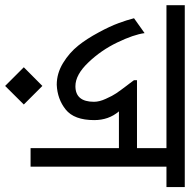

<svg xmlns="http://www.w3.org/2000/svg" viewBox="-26 -638 754 763"><g transform="rotate(90 351.5 -256.0)"><path d="M311 -46.9 384.8 26.9 311 101.1 236.8 26.9ZM374 -252Q374 -273.4 362.3 -298.8Q350.1 -326.2 340.3 -340.3Q329.1 -356.9 310.1 -381.8Q305.7 -387.7 301.3 -393.3Q296.9 -398.9 294.7 -402.1Q292.5 -405.3 290.3 -408Q288.1 -410.6 288.1 -411.1V-422.9H558.1V-540H-9.8V-612.8H712.9V-540H631.8V0H558.1V-351.1H412.1Q446.8 -310.5 446.8 -252.9Q446.8 -173.3 404.8 -139.6Q363.3 -106.4 306.2 -104Q261.2 -104 220.2 -128.9Q179.2 -153.8 150.4 -189.9Q124 -222.7 98.1 -271Q74.2 -314.9 61.5 -349.6Q49.8 -380.9 42 -411.1L101.1 -453.1Q106.9 -409.7 138.2 -344.7Q169.4 -279.8 217.8 -229.5Q266.6 -178.2 312 -178.2Q374 -178.2 374 -252Z"/></g></svg>

Font: Miedinger*
Style: Book
Weight: 400
Version: Version 001.000